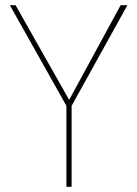

<svg xmlns="http://www.w3.org/2000/svg" viewBox="-20 -720 529 740"><path d="M236 0V-312L18 -700H40L246 -336H247L445 -700H471L256 -312V0Z"/></svg>

Font: DM Sans 28pt Thin
Style: Regular
Weight: 250
Version: Version 4.004;gftools[0.9.30]